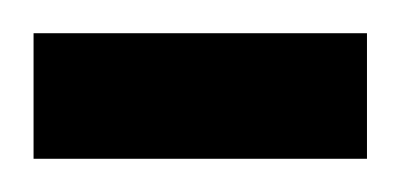

<svg xmlns="http://www.w3.org/2000/svg" viewBox="-25 45 240 115"><path d="M-4.9 64.9H194.8V140.1H-4.9Z"/></svg>

Font: Horta
Style: Regular
Weight: 600
Width: 3
Version: Version 0.11